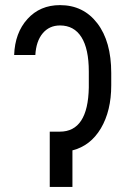

<svg xmlns="http://www.w3.org/2000/svg" viewBox="-20 -741 517 761"><path d="M332 -457V-394C329.8 -277.5 291.5 -219.2 217.3 -219.2H177.2V0H267.1V-145C314.9 -157.1 352.5 -186.2 379.9 -232.4C407.2 -278.6 420.9 -335.4 420.9 -402.8V-451.7C420.9 -535 402.5 -600.7 365.7 -648.7C328.9 -696.7 279.6 -720.7 217.8 -720.7C165 -720.7 122.1 -702.4 88.9 -665.8C55.7 -629.2 38.1 -581.5 36.1 -522.9H120.1C122.1 -559.4 131.8 -588.1 149.2 -608.9C166.6 -629.7 189.5 -640.1 217.8 -640.1C254.9 -640.1 283.2 -624.7 302.7 -593.8C322.3 -562.8 332 -517.3 332 -457Z"/></svg>

Font: Roboto Condensed
Style: Regular
Weight: 400
Designer: Google
Version: Version 2.134; 2016